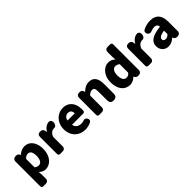

<svg xmlns="http://www.w3.org/2000/svg" viewBox="210 -2115 3638 3638"><g transform="rotate(-45 2029.5 -296.0)"><path d="M72 -181V166C72 191 88 207 113 207H161H185C224 207 250 181 250 142V44L244 -45C282 -7 328 14 376 14C498 14 615 -98 615 -294C615 -469 529 -583 393 -583C334 -583 278 -554 233 -514H230V-516C221 -551 190 -569 154 -569C106 -569 72 -545 72 -497ZM403 -169C386 -143 361 -132 334 -132C307 -132 278 -140 250 -165V-277V-390C280 -423 307 -438 340 -438C403 -438 432 -391 432 -291C432 -234 421 -194 403 -169Z M730 -284V-41C730 -16 746 0 771 0H819H843C882 0 908 -26 908 -65V-325C937 -400 988 -427 1030 -427C1031 -427 1032 -427 1032 -427C1073 -421 1099 -452 1107 -492C1115 -536 1102 -575 1058 -583C1056 -583 1055 -583 1053 -583C996 -583 933 -546 891 -470H888L884 -503C878 -547 849 -569 805 -569C757 -569 730 -545 730 -497Z M1234 -65C1286 -14 1358 14 1440 14C1489 14 1544 2 1593 -22C1625 -41 1633 -69 1615 -102C1595 -138 1562 -148 1525 -131C1505 -125 1485 -122 1464 -122C1392 -122 1338 -154 1322 -232H1489H1621C1642 -232 1658 -246 1661 -260C1663 -274 1664 -292 1664 -309C1664 -464 1584 -583 1420 -583C1283 -583 1150 -469 1150 -285C1150 -191 1182 -116 1234 -65ZM1357 -423C1376 -439 1399 -447 1423 -447C1488 -447 1513 -405 1513 -349H1416H1319C1325 -383 1339 -407 1357 -423Z M1778 -284V-41C1778 -16 1794 0 1819 0H1867H1891C1930 0 1956 -26 1956 -65V-380C1990 -413 2014 -431 2054 -431C2099 -431 2120 -409 2120 -330V-89C2120 -30 2150 0 2209 0C2268 0 2298 -30 2298 -89V-352C2298 -494 2245 -583 2121 -583C2044 -583 1986 -544 1939 -498H1936L1935 -506C1927 -548 1898 -569 1855 -569C1807 -569 1778 -545 1778 -497Z M2951 -399V-758C2951 -783 2935 -799 2910 -799H2862H2838C2799 -799 2773 -773 2773 -734V-609L2779 -524C2742 -560 2705 -583 2642 -583C2524 -583 2407 -471 2407 -285C2407 -99 2498 14 2640 14C2694 14 2749 -15 2789 -55H2793V-53C2802 -18 2833 0 2869 0C2917 0 2951 -24 2951 -72ZM2616 -169C2599 -194 2590 -233 2590 -287C2590 -392 2635 -438 2684 -438C2714 -438 2746 -429 2773 -404V-292V-180C2748 -143 2721 -132 2687 -132C2657 -132 2632 -144 2616 -169Z M3094 -284V-41C3094 -16 3110 0 3135 0H3183H3207C3246 0 3272 -26 3272 -65V-325C3301 -400 3352 -427 3394 -427C3395 -427 3396 -427 3396 -427C3437 -421 3463 -452 3471 -492C3479 -536 3466 -575 3422 -583C3420 -583 3419 -583 3417 -583C3360 -583 3297 -546 3255 -470H3252L3248 -503C3242 -547 3213 -569 3169 -569C3121 -569 3094 -545 3094 -497Z M3575 -300C3524 -265 3500 -219 3500 -159C3500 -64 3564 14 3669 14C3732 14 3785 -15 3832 -57H3837V-55C3845 -19 3875 0 3912 0C3960 0 3994 -24 3994 -72V-161V-323C3994 -501 3911 -583 3764 -583C3697 -583 3635 -566 3576 -539C3539 -519 3529 -489 3549 -451C3570 -412 3609 -405 3649 -424C3678 -435 3704 -441 3730 -441C3788 -441 3812 -414 3816 -368C3705 -356 3626 -334 3575 -300ZM3747 -246C3766 -252 3789 -257 3816 -260V-169C3790 -141 3766 -124 3730 -124C3693 -124 3669 -140 3669 -173C3669 -193 3678 -211 3701 -226C3713 -234 3728 -240 3747 -246Z"/></g></svg>

Font: GenSenRounded2 TW H
Style: Regular
Weight: 900
Version: Version 2.100;PS 2.1;hotconv 16.6.51;makeotf.lib2.5.65220 DE